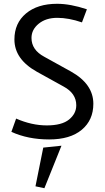

<svg xmlns="http://www.w3.org/2000/svg" viewBox="-20 -723 552 1012"><path d="M412 -605Q342 -629 282 -629Q222 -629 184 -598Q146 -567 146 -523Q146 -460 213 -424L354 -346Q472 -280 472 -176Q472 -90 411 -39Q350 12 239 12Q128 12 40 -28L65 -98Q147 -62 226.5 -62Q306 -62 344 -93Q382 -124 382 -168Q382 -231 315 -267L174 -345Q56 -411 56 -515Q56 -601 117 -652Q178 -703 281 -703Q351 -703 438 -674ZM214 269 167 259 208 55 304 45Z"/></svg>

Font: Average Sans
Style: Regular
Weight: 400
Designer: Eduardo Rodriguez Tunni
Foundry: Eduardo Rodriguez Tunni
Version: Version 1.001